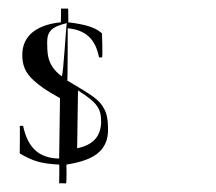

<svg xmlns="http://www.w3.org/2000/svg" viewBox="-20 -398 504 448"><path d="M26 -40C57 -22 76 -16 118 -14C119 -14 118 30 118 30C118 29 134 30 134 30C136 29 135 -14 135 -14C192 -23 235 -42 232 -101C232 -118 229 -134 223 -144C212 -165 198 -174 137 -210C138 -210 138 -332 138 -332C181 -328 203 -306 211 -264H218C220 -264 218 -320 218 -320C203 -334 180 -341 139 -346C140 -346 139 -378 139 -378H122C123 -378 122 -346 122 -346C72 -341 32 -319 32 -270C32 -247 38 -229 59 -210C74 -197 84 -189 120 -169L118 -28C72 -29 45 -52 34 -104C34 -105 26 -104 26 -104C27 -105 26 -40 26 -40ZM90 -299C90 -326 102 -336 136 -344C134 -340 128 -222 124 -220C87 -247 91 -278 90 -299ZM160 -52C160 -53 162 -186 162 -187C208 -158 216 -144 216 -113C215 -80 198 -60 160 -52Z"/></svg>

Font: Zinc
Style: Regular
Weight: 400
Version: Version 1